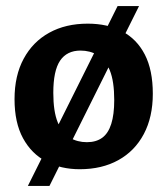

<svg xmlns="http://www.w3.org/2000/svg" viewBox="-20 -543 553 634"><path d="M72 71 368.3 -523H439.1L143.3 71ZM243.2 15.8Q181.2 15.8 132.6 -9.8Q83.9 -35.3 56 -86.6Q28 -137.9 28 -215.5Q28 -293.5 58.3 -349.3Q88.5 -405.2 142.7 -435Q196.8 -464.9 269.7 -464.9Q335.3 -464.9 383.5 -439.5Q431.7 -414.2 458.2 -362.9Q484.6 -311.6 484.6 -233.5Q484.6 -156.5 454.9 -100.4Q425.1 -44.3 370.9 -14.3Q316.7 15.8 243.2 15.8ZM266.9 -73.5Q297.3 -73.5 317.4 -88Q337.4 -102.5 347.3 -133.7Q357.2 -164.8 357.2 -212.5Q357.2 -274.9 342.6 -310.6Q327.9 -346.3 302.6 -361.1Q277.3 -376 245.9 -376Q200.9 -376 178.4 -342.7Q156 -309.4 156 -236.5Q156 -175 170.6 -139.1Q185.3 -103.2 210.4 -88.3Q235.4 -73.5 266.9 -73.5Z"/></svg>

Font: Ancizar Sans Thin
Style: Regular
Weight: 100
Designer: Cesar Puertas, Viviana Monsalve, Julian Moncada, Julian Prieto, Jose Castro, Mariel Hernandez, Felipe Aragon, Sara Alarc
Version: Version 8.100